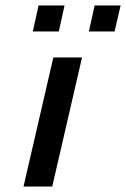

<svg xmlns="http://www.w3.org/2000/svg" viewBox="-20 -682 461 702"><path d="M66 0 175 -472H280L171 0ZM100 -567 121 -662H216L195 -567ZM305 -567 326 -662H421L399 -567Z"/></svg>

Font: Coval
Style: Medium Italic
Weight: 500
Foundry: Context Ltd
Version: Version 001.000